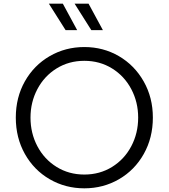

<svg xmlns="http://www.w3.org/2000/svg" viewBox="-20 -1013 918 1045"><path d="M66 -373Q66 -483 115.5 -570.5Q165 -658 250.5 -707.5Q336 -757 439 -757Q542 -757 627 -707.5Q712 -658 762 -570Q812 -482 812 -373Q812 -263 762.5 -175Q713 -87 627.5 -37.5Q542 12 439 12Q336 12 250.5 -37.5Q165 -87 115.5 -175Q66 -263 66 -373ZM732 -373Q732 -457 694.5 -528Q657 -599 590 -640.5Q523 -682 439 -682Q355 -682 288 -640.5Q221 -599 183.5 -528Q146 -457 146 -373Q146 -288 183.5 -217Q221 -146 288 -104.5Q355 -63 439 -63Q523 -63 590 -104.5Q657 -146 694.5 -217Q732 -288 732 -373ZM386 -993H462L540 -849H477ZM246 -993H322L400 -849H337Z"/></svg>

Font: Trafiko Sans Variable
Style: Regular
Weight: 400
Designer: Gumpita Rahayu / Trafiko
Foundry: Tokotype / Trafiko
Version: Version 0.001;FEAKit 1.0